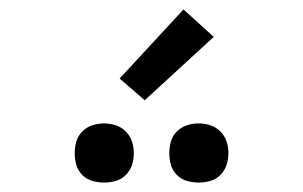

<svg xmlns="http://www.w3.org/2000/svg" viewBox="-20 -1004 640 406"><path d="M400 -618Q387 -618 375 -621.5Q363 -625 354 -634Q345 -643 341.5 -655Q338 -667 338 -680Q338 -693 341.5 -705Q345 -717 354 -726Q363 -735 375 -739Q387 -743 400 -743Q413 -743 425 -739Q437 -735 446 -726Q455 -717 459 -705Q463 -693 463 -680Q463 -667 459 -655Q455 -643 446 -634Q437 -625 425 -621.5Q413 -618 400 -618ZM200 -618Q187 -618 175 -621.5Q163 -625 154 -634Q145 -643 141.5 -655Q138 -667 138 -680Q138 -693 141.5 -705Q145 -717 154 -726Q163 -735 175 -739Q187 -743 200 -743Q213 -743 225 -739Q237 -735 246 -726Q255 -717 259 -705Q263 -693 263 -680Q263 -667 259 -655Q255 -643 246 -634Q237 -625 225 -621.5Q213 -618 200 -618ZM286 -792 233 -838 368 -984 432 -926Z"/></svg>

Font: Iosevka Mono
Style: Regular
Weight: 400
Designer: Belleve Invis
Foundry: Belleve Invis
Version: Version 11.1.1